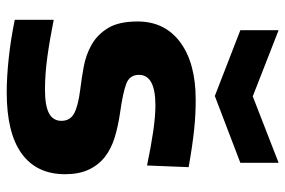

<svg xmlns="http://www.w3.org/2000/svg" viewBox="-159 -680 850 572"><g transform="rotate(90 266.0 -394.0)"><path d="M70 -799 267 -722 465 -799V-685L266 -609L70 -685ZM255 11Q210 11 153.5 5Q97 -1 39 -13V-129Q99 -117 150 -110Q201 -103 247 -103Q295 -103 317.5 -115Q340 -127 340 -152Q340 -178 317.5 -190Q295 -202 247 -208Q214 -212 178.5 -218.5Q143 -225 113 -242Q83 -259 63.5 -291Q44 -323 44 -379Q44 -460 106 -506Q168 -552 277 -552Q298 -552 319.5 -551Q341 -550 365 -547.5Q389 -545 416.5 -541Q444 -537 478 -531L473 -407Q416 -419 371 -425.5Q326 -432 294 -432Q203 -432 203 -383Q203 -355 230 -345Q257 -335 314 -327Q356 -321 390 -310.5Q424 -300 448 -281Q472 -262 485.5 -233Q499 -204 499 -163Q499 -78 437.5 -33.5Q376 11 255 11Z"/></g></svg>

Font: Encode Sans Normal
Style: Bold
Weight: 700
Designer: Pablo Impallari, Andres Torresi
Foundry: Pablo Impallari, Andres Torresi
Version: Version 1.000; ttfautohint (v1.00) -l 8 -r 50 -G 200 -x 14 -